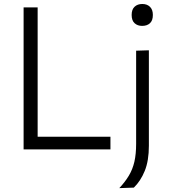

<svg xmlns="http://www.w3.org/2000/svg" viewBox="-20 -750 858 964"><path d="M98.5 0V-713H169V-63.5H534.5V0ZM579 194.5Q608.5 163 627.2 131.5Q646 100 654.8 61.8Q663.5 23.5 663.5 -28.5V-495.5L727.5 -497.5V-18.5Q727.5 57 706.8 108Q686 159 652 192ZM693.5 -620Q670.5 -620 655.8 -633.5Q641 -647 641 -675Q641 -702.5 655.8 -716.2Q670.5 -730 694.5 -730Q718.5 -730 733 -715.8Q747.5 -701.5 747.5 -675Q747.5 -647 733 -633.5Q718.5 -620 693.5 -620Z"/></svg>

Font: Commissioner Light
Style: Regular
Weight: 300
Designer: Kostas Bartsokas
Foundry: Kostas Bartsokas
Version: Version 1.000; ttfautohint (v1.8.3)